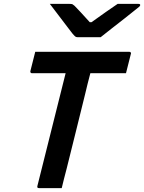

<svg xmlns="http://www.w3.org/2000/svg" viewBox="-20 -966 740 986"><path d="M297 0H180Q169 0 172 -11Q208 -156 244.5 -300.5Q281 -445 317 -590H144Q139 -590 137 -593.5Q135 -597 136 -601Q143 -627 148.5 -650.5Q154 -674 161 -700H644Q649 -700 651.5 -696.5Q654 -693 652 -689Q645 -663 639.5 -639.5Q634 -616 627 -590H444Q437 -563 430 -536Q423 -509 417 -482Q393 -386 369.5 -290Q346 -194 322 -99Q315 -72 308.5 -47Q302 -22 297 0ZM497 -775H378Q371 -775 366.5 -778.5Q362 -782 351 -795Q343 -806 323.5 -831Q304 -856 280.5 -887.5Q257 -919 236 -946H337Q349 -946 352.5 -944Q356 -942 363 -936Q375 -924 394 -903.5Q413 -883 441 -852H450Q492 -882 524.5 -905Q557 -928 584 -946H691Q701 -946 700 -939Q699 -935 694.5 -931Q690 -927 672 -913Q651 -896 618 -870Q585 -844 552 -818.5Q519 -793 497 -775Z"/></svg>

Font: Recursive Sn Lnr St SmB
Style: Italic
Weight: 600
Italic angle: -15°
Version: Version 1.079;hotconv 1.0.112;makeotfexe 2.5.65598; ttfautoh